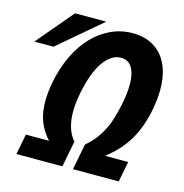

<svg xmlns="http://www.w3.org/2000/svg" viewBox="-183 -833 893 932"><g transform="rotate(15 263.5 -366.5)"><path d="M80.1 -733.4H236.8L21 -549.8H-75.2ZM2 -103H118.2Q83.5 -141.1 67.1 -184.8Q50.8 -228.5 50.8 -284.2Q50.8 -328.1 61 -381.8Q75.7 -457 105 -518.1Q134.3 -579.1 175.3 -622.3Q216.3 -665.5 267.6 -689.2Q318.8 -712.9 377 -712.9Q424.3 -712.9 461.2 -697Q498 -681.2 523.4 -651.6Q548.8 -622.1 562.3 -579.3Q575.7 -536.6 575.7 -482.9Q575.7 -436 565.4 -381.8Q556.6 -335.4 542.5 -295.9Q528.3 -256.3 508.1 -222.2Q487.8 -188 460.9 -158.7Q434.1 -129.4 399.9 -103H516.1L496.1 0H266.1L291.5 -130.9Q316.4 -151.4 335.7 -175.5Q355 -199.7 369.9 -228.3Q384.8 -256.8 395.5 -290.8Q406.2 -324.7 414.6 -365.2Q426.3 -423.8 426.3 -467.3Q426.3 -501.5 418.9 -526.4Q410.6 -555.2 393.8 -569.1Q377 -583 352.5 -583Q326.7 -583 304.2 -567.9Q281.7 -552.7 262.7 -524.7Q243.7 -496.6 229 -456.1Q214.4 -415.5 204.6 -365.2Q194.3 -312.5 194.3 -269.5Q194.3 -181.2 238.3 -130.9L212.9 0H-18.1Z"/></g></svg>

Font: Hack
Style: Bold Italic
Weight: 700
Italic angle: -11°
Monospace: yes
Designer: Christopher Simpkins
Foundry: Christopher Simpkins
Version: Version 2.017; ttfautohint (v1.4.1) -l 4 -r 80 -G 350 -x 0 -